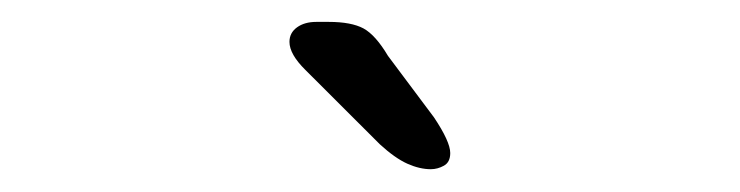

<svg xmlns="http://www.w3.org/2000/svg" viewBox="-20 -696 659 171"><path d="M363.7 -545.3Q353.8 -545.3 342.8 -550.2Q331.7 -555.2 318.3 -567.5L252 -633.7Q237.8 -647.7 237.8 -658.7Q237.8 -666.8 244.6 -671.7Q251.3 -676.5 261.7 -676.5H272.8Q292.8 -676.5 303.7 -670.7Q314.5 -664.8 325.5 -646.3L366.5 -591.5Q381 -569.8 381 -559.7Q381 -551.5 375.3 -548.4Q369.7 -545.3 363.7 -545.3Z"/></svg>

Font: Sono ExtraLight
Style: Regular
Weight: 200
Designer: Tyler Finck
Foundry: Tyler Finck
Version: Version 2.112